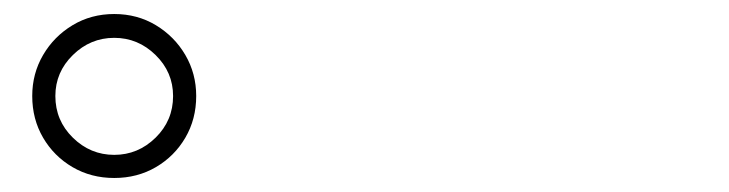

<svg xmlns="http://www.w3.org/2000/svg" viewBox="-20 -865 1040 274"><path d="M26 -728Q26 -760 41.5 -786.5Q57 -813 83.5 -829Q110 -845 143 -845Q176 -845 202.5 -829Q229 -813 244.5 -786.5Q260 -760 260 -728Q260 -695 244.5 -668.5Q229 -642 202.5 -626.5Q176 -611 143 -611Q110 -611 83.5 -626.5Q57 -642 41.5 -668.5Q26 -695 26 -728ZM59 -728Q59 -693 84 -668.5Q109 -644 143 -644Q177 -644 202 -668.5Q227 -693 227 -728Q227 -762 202 -786.5Q177 -811 143 -811Q109 -811 84 -786.5Q59 -762 59 -728Z"/></svg>

Font: Early Summer Mincho
Style: Regular
Weight: 400
Designer: GuiWonder
Version: Version 1.002